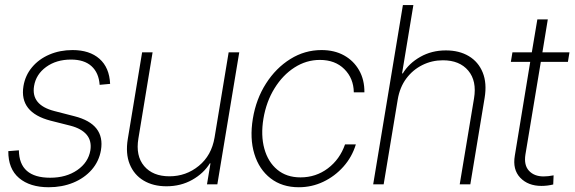

<svg xmlns="http://www.w3.org/2000/svg" viewBox="-20 -748 2331 779"><path d="M426.8 -407.7 384.3 -403.8Q380.9 -452.6 351.3 -479.5Q321.8 -506.3 268.1 -506.3Q208.5 -506.3 167.2 -476.3Q126 -446.3 118.2 -398.9Q105.5 -321.8 200.7 -297.4L282.2 -276.4Q407.2 -244.6 389.6 -138.7Q381.8 -93.3 352.1 -59.3Q322.3 -25.4 277.1 -6.8Q231.9 11.7 177.7 11.7Q101.6 11.7 57.4 -25.6Q13.2 -63 13.7 -134.8L56.6 -138.2Q58.1 -26.9 183.6 -26.9Q248.5 -26.9 293.5 -57.9Q338.4 -88.9 346.7 -138.2Q352.5 -176.3 331.8 -201.2Q311 -226.1 266.6 -237.8L185.5 -258.3Q57.6 -291.5 75.2 -398.9Q82.5 -442.4 110.1 -475.3Q137.7 -508.3 180.4 -526.6Q223.1 -544.9 274.4 -544.9Q343.3 -544.9 383.5 -509.5Q423.8 -474.1 426.8 -407.7Z M850.6 -190.4 907.7 -535.6H950.7L861.8 0H819.8L834 -85.4H831.5Q806.2 -44.4 759.8 -18.3Q713.4 7.8 655.3 7.8Q601.6 7.8 562.7 -15.4Q523.9 -38.6 506.3 -81.8Q488.8 -125 498.5 -184.1L556.6 -535.6H599.1L541.5 -186Q529.8 -115.7 564.9 -74.2Q600.1 -32.7 667.5 -32.7Q734.9 -32.7 786.6 -75Q838.4 -117.2 850.6 -190.4Z M1192.4 11.7Q1124.5 11.7 1077.9 -24.4Q1031.2 -60.5 1012 -123.5Q992.7 -186.5 1005.9 -266.6Q1019 -346.2 1059.3 -409.2Q1099.6 -472.2 1158 -508.5Q1216.3 -544.9 1284.7 -544.9Q1336.9 -544.9 1376 -523.2Q1415 -501.5 1437 -462.9Q1459 -424.3 1458.5 -373.5H1415.5Q1414.6 -430.2 1377.2 -467.5Q1339.8 -504.9 1277.8 -504.9Q1222.7 -504.9 1174.8 -474.1Q1127 -443.4 1093.8 -389.6Q1060.5 -335.9 1048.8 -266.6Q1037.6 -198.7 1052.5 -144.8Q1067.4 -90.8 1105 -59.6Q1142.6 -28.3 1199.2 -28.3Q1261.7 -28.3 1310.3 -64.9Q1358.9 -101.6 1379.9 -162.1H1423.8Q1408.2 -110.8 1373.3 -71.8Q1338.4 -32.7 1291.7 -10.5Q1245.1 11.7 1192.4 11.7Z M1593.8 -344.7 1536.6 0H1494.1L1614.7 -727.5H1657.2L1611.3 -450.2H1614.3Q1639.2 -491.2 1685.3 -517.3Q1731.4 -543.5 1789.1 -543.5Q1843.3 -543.5 1882.1 -520.3Q1920.9 -497.1 1938.5 -453.9Q1956.1 -410.6 1946.3 -351.1L1888.2 0H1845.2L1903.3 -349.1Q1915 -419.4 1879.9 -461.4Q1844.7 -503.4 1776.9 -503.4Q1732.4 -503.4 1693.6 -484.1Q1654.8 -464.8 1628.4 -429.4Q1602.1 -394 1593.8 -344.7Z M2290.5 -535.6 2284.2 -497.1H2174.3L2111.8 -121.1Q2105 -78.1 2126.2 -55.2Q2147.5 -32.2 2185.5 -32.2Q2204.1 -32.2 2226.1 -36.6L2224.6 0.5Q2200.7 6.3 2176.8 6.3Q2122.6 6.3 2090.8 -26.9Q2059.1 -60.1 2068.8 -116.7L2131.3 -497.1H2052.7L2059.1 -535.6H2137.7L2160.2 -669.4H2202.6L2180.7 -535.6Z"/></svg>

Font: Inter Display Extra Light
Style: Italic
Weight: 200
Italic angle: -9.39999°
Designer: Rasmus Andersson
Foundry: rsms
Version: Version 4.000;git-4fc901f